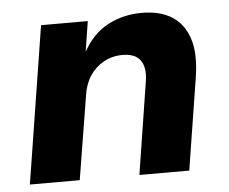

<svg xmlns="http://www.w3.org/2000/svg" viewBox="-43 -558 724 606"><g transform="rotate(-5 319.5 -254.5)"><path d="M28 0 107 -498H255L240 -402Q270 -457 318.5 -483Q367 -509 427 -509Q485 -509 522.5 -485Q560 -461 575.5 -413Q591 -365 579 -290L533 0H375L420 -286Q426 -318 420.5 -339Q415 -360 399 -371Q383 -382 355 -382Q322 -382 295 -367Q268 -352 251 -326Q234 -300 229 -264L186 0Z"/></g></svg>

Font: Nunito Sans 9pt ExtraBold
Style: Italic
Weight: 800
Italic angle: -9°
Version: Version 3.101;gftools[0.9.27]